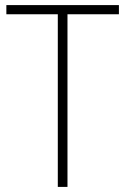

<svg xmlns="http://www.w3.org/2000/svg" viewBox="-20 -734 493 754"><path d="M245 0V-678H447V-714H5V-678H207V0Z"/></svg>

Font: Noto Sans Lao SemiCondensed ExtraLight
Style: Regular
Weight: 200
Width: 4
Designer: Monotype Design Team
Foundry: Monotype Imaging Inc.
Version: Version 2.003